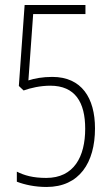

<svg xmlns="http://www.w3.org/2000/svg" viewBox="-20 -800 445 764"><path d="M165 -56C296 -56 358 -153 358 -289C358 -410 305 -494 188 -494C150 -494 117 -488 93 -480L112 -744H320V-780H78L55 -458L74 -440C101 -450 141 -459 180 -459C279 -459 319 -393 319 -288C319 -176 274 -92 164 -92C111 -92 77 -102 47 -117V-77C78 -65 119 -56 165 -56Z"/></svg>

Font: Noto Sans Malayalam UI ExtraCondensed ExtraLight
Style: Regular
Weight: 200
Width: 2
Designer: Jelle Bosma - Monotype Design Team
Foundry: Monotype Imaging Inc.
Version: Version 2.104